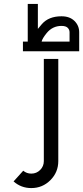

<svg xmlns="http://www.w3.org/2000/svg" viewBox="-20 -748 421 973"><path d="M138.7 205.1Q86.9 205.1 48.8 171.4L97.7 117.2Q115.2 131.8 138.7 131.8Q165 131.8 183.6 113.3Q202.1 94.7 202.1 68.4V-449.2H275.4V68.4Q275.4 125 235.4 165Q195.3 205.1 138.7 205.1ZM332.5 -537.1V-584.5Q332.5 -597.7 323 -607.2Q313.5 -616.7 291.5 -616.7Q246.1 -616.7 216.3 -580.1Q193.8 -552.2 190.9 -537.1ZM171.9 -601.6Q181.6 -613.8 191.9 -625.5Q226.6 -665.5 291.5 -665.5Q333.5 -665.5 357.4 -641.8Q381.3 -618.2 381.3 -584.5V-488.3H96.2V-537.1H120.6V-728H171.9Z"/></svg>

Font: Catrinity
Style: Regular
Weight: 400
Designer: Alexander Lange
Foundry: High-Logic / Made with FontCreator
Version: Version 2.090;May 20, 2024;FontCreator 15.0.0.2974 64-bit